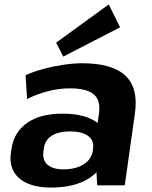

<svg xmlns="http://www.w3.org/2000/svg" viewBox="-20 -835 683 865"><path d="M407 -194 426 -325Q434 -383 402.5 -410Q371 -437 294 -437Q247 -437 197.5 -424.5Q148 -412 102 -389L95 -496Q130 -512 174 -524Q218 -536 264.5 -543Q311 -550 351 -550Q486 -550 545 -494Q604 -438 588 -325L542 0H418ZM210 10Q115 10 67 -31.5Q19 -73 29 -146L32 -166Q43 -240 102.5 -281.5Q162 -323 261 -323Q364 -323 417 -283Q470 -243 460 -169L457 -148Q447 -74 381.5 -32Q316 10 210 10ZM266 -72Q321 -72 356.5 -94.5Q392 -117 398 -155L399 -166Q405 -202 377 -222.5Q349 -243 294 -243Q244 -243 213 -223.5Q182 -204 177 -163L176 -153Q170 -114 194 -93Q218 -72 266 -72ZM521 -712 265 -580 233 -643 470 -815Z"/></svg>

Font: Pathway Extreme 8pt Thin 12pt
Style: Bold Italic
Weight: 700
Italic angle: -8°
Version: Version 1.001;gftools[0.9.26]